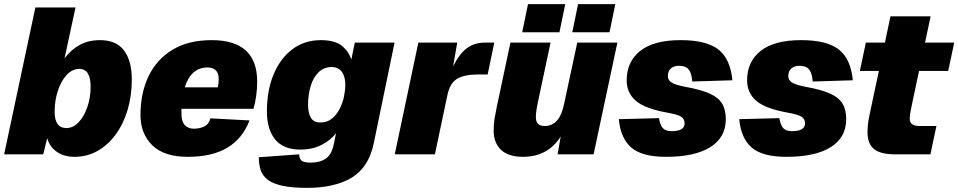

<svg xmlns="http://www.w3.org/2000/svg" viewBox="-21 -746 4632 928"><path d="M340 12Q289 12 254.5 -11.5Q220 -35 207 -78L188 0H-1L150 -710H344L291 -464Q322 -506 364.5 -529Q407 -552 462 -552Q541 -552 578.5 -502Q616 -452 616 -362Q616 -282 595.5 -214Q575 -146 537.5 -95Q500 -44 449.5 -16Q399 12 340 12ZM300 -127Q332 -127 358.5 -154.5Q385 -182 401 -228Q417 -274 417 -328Q417 -368 404 -390.5Q391 -413 362 -413Q328 -413 301 -383.5Q274 -354 258.5 -306.5Q243 -259 243 -206Q243 -127 300 -127Z M886 12Q772 12 715 -44Q658 -100 658 -190Q658 -297 697.5 -378.5Q737 -460 813.5 -506Q890 -552 1002 -552Q1222 -552 1222 -352Q1222 -315 1217 -280.5Q1212 -246 1204 -220H856Q856 -208 856 -196Q856 -159 872 -141.5Q888 -124 916 -124Q945 -124 967 -135Q989 -146 996 -174L1185 -164Q1152 -77 1078.5 -32.5Q1005 12 886 12ZM983 -420Q902 -420 872 -324H1032Q1034 -332 1035 -342Q1036 -352 1036 -364Q1036 -393 1021.5 -406.5Q1007 -420 983 -420Z M1463 162Q1388 162 1342 151.5Q1296 141 1271.5 121.5Q1247 102 1238.5 75Q1230 48 1230 14L1425 0Q1425 19 1435.5 29.5Q1446 40 1482 40Q1526 40 1554.5 20Q1583 0 1593 -52L1603 -102Q1577 -68 1533 -45.5Q1489 -23 1430 -23Q1349 -23 1309 -72Q1269 -121 1269 -208Q1269 -308 1301 -385.5Q1333 -463 1391.5 -507.5Q1450 -552 1530 -552Q1596 -552 1630 -525.5Q1664 -499 1677 -458L1694 -540H1886L1786 -56Q1762 62 1680 112Q1598 162 1463 162ZM1527 -154Q1560 -154 1583 -172.5Q1606 -191 1620.5 -219.5Q1635 -248 1641.5 -279Q1648 -310 1648 -336Q1648 -376 1631 -399Q1614 -422 1582 -422Q1545 -422 1519.5 -397.5Q1494 -373 1481 -331.5Q1468 -290 1468 -240Q1468 -200 1481.5 -177Q1495 -154 1527 -154Z M1887 0 2001 -540H2189L2169 -425Q2199 -486 2235.5 -513Q2272 -540 2322 -540H2368L2336 -386H2288Q2224 -386 2189 -365.5Q2154 -345 2142 -289L2081 0Z M2506 12Q2436 12 2400.5 -22Q2365 -56 2365 -114Q2365 -146 2369.5 -173.5Q2374 -201 2380 -229L2446 -540H2640L2579 -253Q2576 -238 2572.5 -218Q2569 -198 2569 -179Q2569 -137 2612 -137Q2647 -137 2670.5 -162.5Q2694 -188 2706 -246L2769 -540H2963L2848 0H2674L2689 -86Q2627 12 2506 12ZM2503 -590 2531 -726H2711L2683 -590ZM2745 -590 2773 -726H2953L2925 -590Z M3198 12Q3081 12 3029.5 -33.5Q2978 -79 2970 -170L3164 -175Q3169 -143 3182 -127.5Q3195 -112 3225 -112Q3288 -112 3288 -150Q3288 -171 3271 -182Q3254 -193 3202 -202Q3096 -221 3052 -259Q3008 -297 3008 -358Q3008 -448 3073.5 -500Q3139 -552 3269 -552Q3393 -552 3451 -507Q3509 -462 3519 -358L3325 -352Q3322 -393 3307.5 -410.5Q3293 -428 3261 -428Q3236 -428 3221.5 -415Q3207 -402 3207 -378Q3207 -358 3226 -346.5Q3245 -335 3293 -326Q3366 -313 3408.5 -294Q3451 -275 3469 -245.5Q3487 -216 3487 -170Q3487 -82 3412.5 -35Q3338 12 3198 12Z M3780 12Q3663 12 3611.5 -33.5Q3560 -79 3552 -170L3746 -175Q3751 -143 3764 -127.5Q3777 -112 3807 -112Q3870 -112 3870 -150Q3870 -171 3853 -182Q3836 -193 3784 -202Q3678 -221 3634 -259Q3590 -297 3590 -358Q3590 -448 3655.5 -500Q3721 -552 3851 -552Q3975 -552 4033 -507Q4091 -462 4101 -358L3907 -352Q3904 -393 3889.5 -410.5Q3875 -428 3843 -428Q3818 -428 3803.5 -415Q3789 -402 3789 -378Q3789 -358 3808 -346.5Q3827 -335 3875 -326Q3948 -313 3990.5 -294Q4033 -275 4051 -245.5Q4069 -216 4069 -170Q4069 -82 3994.5 -35Q3920 12 3780 12Z M4307 0Q4234 0 4203 -26Q4172 -52 4172 -106Q4172 -143 4180 -182.5Q4188 -222 4198 -268L4227 -403H4135L4164 -540H4256L4283 -667H4477L4450 -540H4591L4562 -403H4421L4392 -266Q4386 -238 4381 -213Q4376 -188 4376 -172Q4376 -137 4423 -137H4505L4476 0Z"/></svg>

Font: Geist Black
Style: Italic
Weight: 900
Italic angle: -12°
Designer: Basement.studio, Andrés Briganti, Mateo Zaragoza
Foundry: Basement.studio, Vercel, Andrés Briganti, Guido Ferreyra, Mateo Zaragoza
Version: Version 1.500; ttfautohint (v1.8.4.7-5d5b)